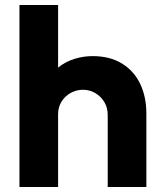

<svg xmlns="http://www.w3.org/2000/svg" viewBox="-20 -750 665 770"><path d="M58 0V-730H213V-479Q243 -503 279 -514Q315 -525 351 -525Q421 -525 469.5 -495Q518 -465 542.5 -413Q567 -361 567 -295V0H412V-289Q412 -318 398.5 -340.5Q385 -363 362.5 -376.5Q340 -390 313 -390Q286 -390 263 -377Q240 -364 226.5 -342Q213 -320 213 -292V0Z"/></svg>

Font: MuseoModerno SemiBold
Style: Bold
Weight: 700
Version: Version 1.001